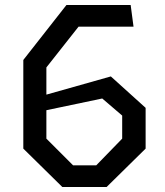

<svg xmlns="http://www.w3.org/2000/svg" viewBox="-20 -750 660 770"><path d="M230 0H407.5L564 -154V-317.5L424.5 -443.5L166 -370.5V-479.5L295 -643H515.5L504 -730H246.5L73.5 -509.5V-154ZM166 -194V-308L390 -355L470 -286.5V-194L366 -87H273Z"/></svg>

Font: Monaspace Krypton
Style: Regular
Weight: 400
Designer: Riley Cran & the Lettermatic Team
Foundry: Lettermatic
Version: Version 1.200 (Monaspace Krypton)